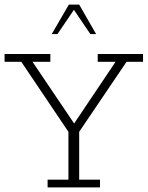

<svg xmlns="http://www.w3.org/2000/svg" viewBox="-20 -819 645 839"><path d="M188 0V-34H279V-243L73 -549H0V-583H200V-549H122L313 -266H295L485 -549H407V-583H605V-549H533L326 -243V-34H417V0ZM206 -670 281 -799H326L400 -670H375L303 -776L231 -670Z"/></svg>

Font: Rokkitt SemiBold ExtraLight
Style: Regular
Weight: 250
Version: Version 3.103